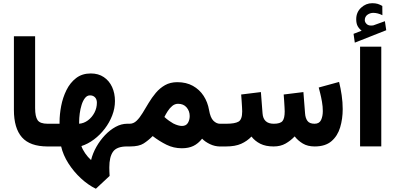

<svg xmlns="http://www.w3.org/2000/svg" viewBox="-20 -910 2456 1193"><path d="M66.4 -684.6H198.2V-238.3Q198.2 -186.5 213.4 -163.8Q228.5 -141.1 275.9 -141.1H288.1V0H275.9Q166.5 0 116.5 -56.6Q66.4 -113.3 66.4 -226.6Z M268.6 0V-141.1H350.1V-152.3Q350.1 -199.2 360.1 -251.5Q370.1 -303.7 392.8 -349.9Q415.5 -396 452.9 -424.8Q490.2 -453.6 544.4 -453.6Q591.3 -453.6 625 -430.9Q658.7 -408.2 676.5 -369.4Q694.3 -330.6 694.3 -282.2Q694.3 -236.8 677.2 -192.6Q660.2 -148.4 630.9 -110.1Q601.6 -71.8 564.2 -43.7Q526.9 -15.6 485.8 -2.4Q492.7 18.6 509.5 43Q526.4 67.4 545.9 84.5Q556.2 42.5 578.9 2.4Q601.6 -37.6 632.3 -70.1Q663.1 -102.5 698.5 -121.8Q733.9 -141.1 770 -141.1H786.1V0H769Q705.6 0 682.4 32.5Q659.2 64.9 659.2 130.4Q659.2 142.6 659.7 156Q660.2 169.4 661.1 183.1L575.7 262.7Q527.8 239.7 482.9 198.2Q438 156.7 405 105Q372.1 53.2 359.9 0ZM539.1 -317.4Q521 -317.4 508.1 -300.8Q495.1 -284.2 487.1 -258.5Q479 -232.9 475.3 -204.3Q471.7 -175.8 471.7 -152.3V-141.1Q501.5 -143.6 526.4 -162.1Q551.3 -180.7 566.7 -209.7Q582 -238.8 582 -272Q582 -293 570.3 -305.2Q558.6 -317.4 539.1 -317.4Z M788.1 0H766.6L767.1 -141.1H785.6Q809.6 -141.1 828.9 -159.7Q848.1 -178.2 866 -207.8Q883.8 -237.3 903.6 -270.3Q923.3 -303.2 948 -332.8Q972.7 -362.3 1005.4 -380.9Q1038.1 -399.4 1082 -399.4Q1137.2 -399.4 1178.5 -376.5Q1219.7 -353.5 1245.1 -314.5Q1270.5 -275.4 1278.8 -227.1Q1287.1 -178.2 1306.2 -159.7Q1325.2 -141.1 1346.7 -141.1H1359.4V0H1346.2Q1314.9 0 1284.7 -14.4Q1254.4 -28.8 1235.8 -48.3Q1211.4 -17.6 1181.6 -3.2Q1151.9 11.2 1109.9 11.2Q1059.1 11.2 1014.9 -10.5Q970.7 -32.2 928.7 -64.5Q901.9 -37.6 872.8 -18.8Q843.8 0 788.1 0ZM1086.4 -265.1Q1066.4 -265.1 1050.3 -251.7Q1034.2 -238.3 1022 -219.2Q1009.8 -200.2 1001.5 -183.1Q1016.6 -169.4 1030.3 -159.7Q1043.9 -149.9 1056.2 -143.1Q1072.8 -134.8 1086.4 -131.1Q1100.1 -127.4 1110.4 -127.4Q1136.2 -127.4 1147.5 -146.2Q1158.7 -165 1158.7 -189Q1158.7 -219.7 1139.6 -242.4Q1120.6 -265.1 1086.4 -265.1Z M1680.2 0Q1630.9 0 1597.4 -16.8Q1564 -33.7 1542.5 -61.5Q1515.6 -33.2 1478.5 -16.6Q1441.4 0 1384.8 0H1339.8V-141.1H1385.7Q1439.5 -141.1 1462.2 -154.3Q1484.9 -167.5 1484.9 -217.8Q1484.9 -225.6 1483.9 -243.7Q1482.9 -261.7 1481.4 -283.4Q1480 -305.2 1478.5 -322.8L1601.1 -337.9L1611.3 -206.1Q1615.7 -141.1 1681.2 -141.1Q1721.7 -141.1 1735.4 -158Q1749 -174.8 1749 -217.8Q1749 -224.6 1748 -242.9Q1747.1 -261.2 1745.6 -283.2Q1744.1 -305.2 1742.7 -322.8L1865.2 -337.9L1875.5 -206.1Q1877.4 -176.3 1890.4 -158.7Q1903.3 -141.1 1934.6 -141.1Q1963.9 -141.1 1974.9 -164.3Q1985.8 -187.5 1985.8 -219.7Q1985.8 -247.6 1980.7 -277.1Q1975.6 -306.6 1969.5 -330.8Q1963.4 -355 1960.4 -366.2L2086.9 -400.9Q2096.7 -362.3 2103 -318.6Q2109.4 -274.9 2109.4 -231.9Q2109.4 -171.4 2093.5 -118.4Q2077.6 -65.4 2039.6 -32.7Q2001.5 0 1935.5 0Q1891.6 0 1861.6 -18.1Q1831.5 -36.1 1811 -62.5Q1786.1 -36.1 1754.6 -18.1Q1723.1 0 1680.2 0Z M2227.1 -719.2Q2210.4 -732.4 2201.9 -748.5Q2193.4 -764.6 2193.4 -790.5Q2193.4 -834 2223.6 -862.1Q2253.9 -890.1 2292.5 -890.1Q2313.5 -890.1 2327.4 -885.7Q2341.3 -881.3 2355.5 -873L2356 -815.4Q2327.1 -830.1 2299.3 -830.1Q2279.8 -830.1 2263.2 -818.4Q2246.6 -806.6 2246.6 -784.2Q2247.1 -771 2259.3 -759.8Q2271.5 -748.5 2297.4 -752Q2297.4 -752 2301.3 -752.9L2371.6 -778.3L2379.9 -722.2L2184.6 -645L2176.8 -699.7ZM2349.1 -620.1V-0.5H2217.3V-620.1Z"/></svg>

Font: Vazirmatn UI NL ExtraBold
Style: Regular
Weight: 800
Designer: Saber Rastikerdar
Foundry: Saber Rastikerdar
Version: Version 33.003